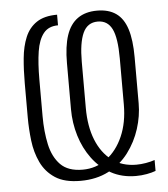

<svg xmlns="http://www.w3.org/2000/svg" viewBox="-47 -631 600 684"><g transform="rotate(-5 253.0 -288.5)"><path d="M483 -1Q470 4 451 7.5Q432 11 412 11Q362 11 323 -10.5Q284 -32 257 -68.5Q230 -105 216 -151Q202 -197 202 -246V-411Q202 -471 215 -510Q228 -549 255.5 -568.5Q283 -588 325 -588Q366 -588 392.5 -569.5Q419 -551 431.5 -512Q444 -473 444 -411V-246Q444 -201 429.5 -155.5Q415 -110 386.5 -72Q358 -34 314.5 -11.5Q271 11 214 11Q157 11 123.5 -11Q90 -33 73 -69Q56 -105 51 -147.5Q46 -190 46 -230V-353Q46 -400 50 -442Q54 -484 67.5 -516.5Q81 -549 108.5 -567.5Q136 -586 182 -586V-548Q148 -548 130 -525.5Q112 -503 105.5 -461.5Q99 -420 99 -361V-230Q99 -175 109 -129Q119 -83 146 -55.5Q173 -28 225 -28Q273 -28 310.5 -56Q348 -84 369.5 -133Q391 -182 391 -246V-411Q391 -485 375 -517Q359 -549 324 -549Q287 -549 271 -514Q255 -479 255 -411V-246Q255 -180 274.5 -131.5Q294 -83 330 -56Q366 -29 417 -29Q433 -29 451 -32Q469 -35 483 -40Z"/></g></svg>

Font: Oswald ExtraLight
Style: Regular
Weight: 250
Designer: Vernon Adams
Foundry: Vernon Adams
Version: Version 4.103;gftools[0.9.33.dev8+g029e19f]